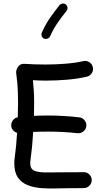

<svg xmlns="http://www.w3.org/2000/svg" viewBox="-20 -1061 596 1107"><path d="M44.9 -334Q43 -352.1 54 -366.9Q64.9 -381.8 82.5 -384.8Q84 -428.7 84 -468.8Q84 -503.4 83 -530.3Q82 -557.1 79.8 -583Q77.6 -608.9 73.2 -641.1Q71.3 -655.8 83.7 -675.3Q96.2 -694.8 121.6 -692.9Q151.9 -690.9 182.4 -689.9Q212.9 -689 242.7 -689Q298.8 -689 357.2 -693.6Q415.5 -698.2 460 -708.5Q478.5 -712.9 494.9 -702.6Q511.2 -692.4 515.1 -673.8Q519.5 -655.8 509.3 -639.4Q499 -623 480.5 -618.7Q427.2 -606.4 364.7 -601.3Q302.2 -596.2 242.7 -596.2Q224.6 -596.2 206.3 -596.9Q188 -597.7 169.9 -598.6Q173.3 -565.9 175 -536.4Q176.8 -506.8 176.8 -468.8Q176.8 -432.1 175.8 -393.1Q214.4 -395 256.3 -395Q302.7 -395 347.9 -392.3Q393.1 -389.6 437.5 -384.3Q456.1 -382.3 468 -366.9Q480 -351.6 477.5 -333Q475.6 -314.5 460.2 -302.7Q444.8 -291 426.3 -293Q344.7 -302.2 256.3 -302.2Q233.9 -302.2 212.9 -301.8Q191.9 -301.3 171.4 -300.3Q168.9 -257.8 165 -217Q161.1 -176.3 156.2 -141.1Q154.3 -131.3 154.3 -119.6Q154.3 -86.4 179 -76.2Q203.6 -65.9 255.1 -66.9Q306.6 -67.9 387.2 -67.9Q406.7 -67.9 425.3 -67.9Q443.8 -67.9 461.9 -68.4Q481 -68.8 494.6 -55.7Q508.3 -42.5 508.8 -23.4Q509.3 -4.4 495.8 9.3Q482.4 22.9 463.4 23.4Q444.8 23.9 425.8 23.9Q406.7 23.9 387.2 23.9Q349.6 23.9 305.7 25.4Q261.7 26.9 218.8 23.7Q175.8 20.5 140.4 6.8Q105 -6.8 83.7 -36.9Q62.5 -66.9 62.5 -119.6Q62.5 -127.4 63 -135.5Q63.5 -143.6 64.9 -152.3Q69.3 -183.6 72.8 -220Q76.2 -256.3 78.6 -295.4Q65.4 -298.8 55.9 -309.3Q46.4 -319.8 44.9 -334ZM359.4 -1035.2Q367.7 -1028.8 369.1 -1017.8Q370.6 -1006.8 363.8 -998.5Q336.4 -964.4 312.7 -930.4Q289.1 -896.5 268.6 -851.6Q264.6 -842.3 254.2 -838.4Q243.7 -834.5 233.9 -838.4Q224.6 -842.3 220.7 -853Q216.8 -863.8 221.2 -873Q243.2 -922.4 269.3 -959.5Q295.4 -996.6 322.8 -1030.8Q329.6 -1039.1 340.6 -1040.5Q351.6 -1042 359.4 -1035.2Z"/></svg>

Font: Mikhak Medium
Style: Regular
Weight: 500
Designer: Amin Abedi
Version: Version 3.3